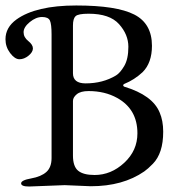

<svg xmlns="http://www.w3.org/2000/svg" viewBox="-58 -675 656 700"><path d="M254 -371Q317 -371 365 -400Q380 -409 395 -434.5Q410 -460 410 -504.5Q410 -549 376 -587Q342 -625 265 -625Q227 -625 217.5 -616Q208 -607 208 -582V-408Q208 -371 254 -371ZM287 -37Q347 -37 395 -81.5Q443 -126 443 -189Q443 -277 369 -318Q324 -343 265 -343Q236 -343 222 -331.5Q208 -320 208 -307V-108Q208 -68 227 -52.5Q246 -37 287 -37ZM273 4 178 0 48 5Q19 5 19 -6.5Q19 -18 55.5 -24.5Q92 -31 111 -48Q130 -65 130 -99V-549Q130 -587 124 -600Q118 -613 95.5 -613Q73 -613 50.5 -594.5Q28 -576 28 -557.5Q28 -539 45 -525.5Q62 -512 62 -498.5Q62 -485 46 -472Q30 -459 13 -459Q-4 -459 -21 -481.5Q-38 -504 -38 -532Q-38 -575 2 -604Q73 -655 220 -655Q367 -655 431.5 -622Q496 -589 496 -508Q496 -446 462 -412Q432 -384 395 -369Q391 -367 391 -364Q391 -361 395 -359Q498 -328 524 -265Q537 -235 537 -195Q537 -155 527.5 -126Q518 -97 499.5 -78Q481 -59 468 -50Q390 4 273 4Z"/></svg>

Font: EB Garamond
Style: Regular
Weight: 400
Version: Version 0.012